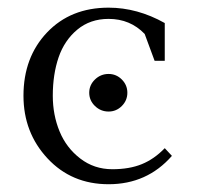

<svg xmlns="http://www.w3.org/2000/svg" viewBox="-20 -472 519 499"><path d="M41 -223.1Q41 -323.2 102.3 -387.7Q163.6 -452.1 262.2 -452.1Q336.9 -452.1 408.2 -412.1V-314H381.8L356 -383.8Q318.4 -422.9 262.2 -422.9Q214.4 -422.9 180.9 -395Q147.5 -367.2 132.3 -323Q117.2 -278.8 117.2 -223.1Q117.2 -173.3 134.8 -130.6Q152.3 -87.9 188.5 -60.1Q224.6 -32.2 272 -32.2Q316.4 -32.2 348.6 -45.4Q380.9 -58.6 408.2 -86.9L426.8 -66.9Q362.3 6.8 262.2 6.8Q166 6.8 103.5 -60.3Q41 -127.4 41 -223.1ZM262.2 -279.8Q282.2 -279.8 296.6 -265.4Q311 -251 311 -231Q311 -210.9 296.6 -196.5Q282.2 -182.1 262.2 -182.1Q241.7 -182.1 226.8 -196.5Q211.9 -210.9 211.9 -231Q211.9 -251 226.8 -265.4Q241.7 -279.8 262.2 -279.8Z"/></svg>

Font: Dihjauti
Style: Regular
Weight: 400
Designer: T. Christopher White
Version: Version 3.0.0